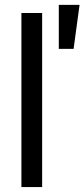

<svg xmlns="http://www.w3.org/2000/svg" viewBox="-20 -760 343 780"><path d="M151.2 0H67V-707.2H151.2ZM218.9 -740.3H303.2L279 -561.5H218.9Z"/></svg>

Font: Pretendard Variable
Style: Regular
Weight: 400
Designer: Base glyphs from Inter by Rasmus Andersson; Hangul glyphs from Noto Sans CJK(Source Han Sans) by Jang Soo-young and Kang
Foundry: Kil Hyung-jin
Version: Version 1.100;FEAKit 1.0